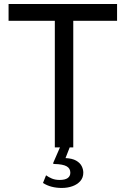

<svg xmlns="http://www.w3.org/2000/svg" viewBox="-20 -743 633 968"><path d="M23.2 -638V-723H570.2V-638H349.4V0H256.4V-638ZM400 127.4Q400 152.5 385.1 169.6Q370.2 186.8 345.6 195.7Q320.9 204.6 291.6 204.6Q264.8 204.6 241.1 198.6Q217.3 192.6 196.7 179.5L212.2 140.8Q225.2 150.3 241.9 157.3Q258.6 164.2 280.8 164.2Q308.2 164.2 321.4 154.6Q334.6 145 334.6 127.7Q334.6 106.1 316 95.5Q297.5 84.8 254.8 83.8Q250 83.8 248.6 82.3Q247.2 80.8 248.8 77.1L285.1 -6.3H333.9L310.3 54Q344.4 55.6 364 66.9Q383.6 78.2 391.8 94.5Q400 110.9 400 127.4Z"/></svg>

Font: Public Sans Thin
Style: Regular
Weight: 100
Designer: The Public Sans project authors (U.S. Web Design System). Libre Franklin designed by Pablo Impallari and Rodrigo Fuenzal
Version: Version 1.008